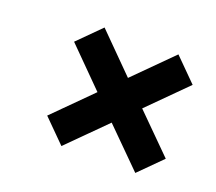

<svg xmlns="http://www.w3.org/2000/svg" viewBox="-78 -516 684 607"><g transform="rotate(20 264.0 -212.5)"><path d="M378.4 -212.4 502.9 -88.4 427.7 -13.2 303.2 -137.2 179.2 -13.2 104 -88.4 228 -212.4 104 -336.9 179.2 -412.1 303.2 -287.6 427.7 -412.1 502.9 -336.9Z"/></g></svg>

Font: Rachana
Style: Bold
Weight: 700
Designer: Hussain KH
Foundry: Hussain KH, Rajeesh K Nambiar, Santhosh Thottingal, Swathanthra Malayalam Computing (http://smc.org.in)
Version: Version 7.0.0+20221109